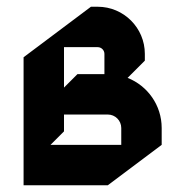

<svg xmlns="http://www.w3.org/2000/svg" viewBox="-20 -540 540 570"><path d="M170 -200H300C322.1 -200 340 -182.1 340 -160V-110H130L170 -150ZM170 -400H270C281 -400 290 -391 290 -380V-320H210L170 -280ZM50 -370V10H300L460 -110V-160C460 -227.6 418.1 -285.4 358.8 -308.8L410 -360V-380C410 -457.3 347.3 -520 270 -520H250Z"/></svg>

Font: Abibas
Style: Medium
Weight: 500
Version: Version 0.3